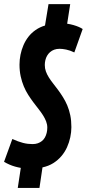

<svg xmlns="http://www.w3.org/2000/svg" viewBox="-32 -824 429 949"><path d="M376.6 -680.6 335.4 -564.8Q313.2 -575.4 294.7 -579.1Q276.2 -582.8 262.8 -582.8Q247.8 -582.8 235.9 -578.4Q224 -574 215.3 -566.3Q206.6 -558.6 200.8 -548.6Q195 -538.6 192.2 -526.6Q189.4 -514.6 189.4 -502.6Q189.4 -486 194.8 -471Q200.2 -456 209.5 -441.2Q218.8 -426.4 230.8 -411.2Q242.8 -396 255.1 -379.4Q267.4 -362.8 279.4 -343.6Q291.4 -324.4 300.7 -302.4Q310 -280.4 315.4 -254.1Q320.8 -227.8 320.8 -195.8Q320.8 -171 315.4 -145.6Q310 -120.2 299.4 -96.5Q288.8 -72.8 271.7 -52.6Q254.6 -32.4 231.5 -17.8Q208.4 -3.2 178 3.4L163 105H55.8L70.8 5.8Q56.8 3.4 42.2 -0.7Q27.6 -4.8 13.9 -10.9Q0.2 -17 -12 -24.2L29 -137Q43 -130.6 56.1 -125.8Q69.2 -121 81.4 -117.8Q93.6 -114.6 105.4 -113.2Q117.2 -111.8 129 -111.8Q143.6 -111.8 155.1 -115.9Q166.6 -120 175.4 -127.1Q184.2 -134.2 189.9 -144.4Q195.6 -154.6 198.7 -167.1Q201.8 -179.6 201.8 -193.2Q201.8 -209.2 195.9 -224.3Q190 -239.4 180.5 -254.4Q171 -269.4 158.5 -285.1Q146 -300.8 133.1 -318.1Q120.2 -335.4 107.7 -354.8Q95.2 -374.2 85.7 -397Q76.2 -419.8 70.3 -446.5Q64.4 -473.2 64.4 -504.8Q64.4 -529 69.3 -553.4Q74.2 -577.8 84 -600.6Q93.8 -623.4 108.6 -642.4Q123.4 -661.4 144.1 -675.8Q164.8 -690.2 190.4 -697.8L207.8 -803.6H315L300 -706.8Q316.2 -704.4 330.5 -700.3Q344.8 -696.2 356.8 -691.1Q368.8 -686 376.6 -680.6Z"/></svg>

Font: Georama ExtraCondensed Thin
Style: Italic
Weight: 100
Width: 2
Italic angle: -9°
Designer: Jean-Baptiste Levee
Foundry: Production Type
Version: Version 1.001